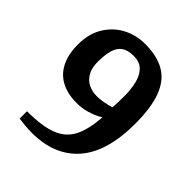

<svg xmlns="http://www.w3.org/2000/svg" viewBox="-190 -779 906 906"><g transform="rotate(45 263.0 -326.5)"><path d="M171 11Q149 11 127.5 9Q106 7 84 4V-45Q184 -45 241 -67Q298 -89 324 -139.5Q350 -190 356 -277Q350 -272 331.5 -263Q313 -254 284.5 -246Q256 -238 221 -238Q162 -238 119 -260.5Q76 -283 53.5 -328Q31 -373 31 -438Q31 -509 61.5 -559.5Q92 -610 142.5 -637Q193 -664 254 -664Q334 -664 385.5 -634Q437 -604 462 -538Q487 -472 487 -365Q487 -177 405 -83Q323 11 171 11ZM265 -328Q285 -328 303.5 -331Q322 -334 336 -337.5Q350 -341 356 -343Q359 -383 358.5 -425.5Q358 -468 349 -504.5Q340 -541 318 -563.5Q296 -586 255 -586Q217 -586 195 -570.5Q173 -555 164 -524Q155 -493 155 -446Q155 -404 170.5 -378Q186 -352 211 -340Q236 -328 265 -328Z"/></g></svg>

Font: Faustina Light SemiBold
Style: Regular
Weight: 600
Version: Version 1.200